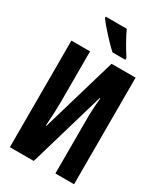

<svg xmlns="http://www.w3.org/2000/svg" viewBox="-227 -1024 955 1114"><g transform="rotate(30 250.0 -467.0)"><path d="M362 -774V-787Q345 -811 319 -856.5Q293 -902 279 -934H138V-925Q158 -897 203.5 -847Q249 -797 276 -774ZM195 0 344 -508H348Q343 -457 341.5 -426.5Q340 -396 340 -346V0H465V-714H304L157 -214H153Q160 -312 160 -374V-714H35V0Z"/></g></svg>

Font: Noto Sans Mono UI Condensed
Style: Bold
Weight: 700
Width: 3
Designer: Monotype Design team
Foundry: Monotype Imaging Inc.
Version: 1.000